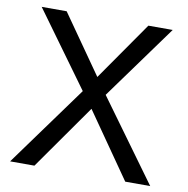

<svg xmlns="http://www.w3.org/2000/svg" viewBox="-79 -778 835 854"><g transform="rotate(10 338.5 -350.5)"><path d="M286.1 -363.8 41 -701.2H153.8L338.9 -437L522.9 -701.2H632.8L389.2 -365.2L654.8 0H542L337.9 -293L131.8 0H22Z"/></g></svg>

Font: LT Superior Med
Style: Regular
Weight: 500
Designer: Daniel Lyons
Foundry: LyonsType
Version: Version 1.000